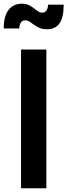

<svg xmlns="http://www.w3.org/2000/svg" viewBox="-41 -1011 362 1031"><path d="M72 -745H208V0H72ZM134 -883Q122 -893 113 -897.5Q104 -902 94 -902Q66 -902 62 -858H-21Q-21 -926 5.5 -958.5Q32 -991 75 -991Q98 -991 114 -983.5Q130 -976 147 -962Q160 -952 168 -947.5Q176 -943 187 -943Q201 -943 209 -955.5Q217 -968 217 -986H301Q301 -917 278.5 -885.5Q256 -854 212 -854Q187 -854 171 -861Q155 -868 134 -883Z"/></svg>

Font: Evergrow Sans
Style: Bold
Weight: 700
Foundry: 10Web
Version: Version 1.000